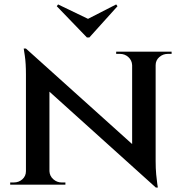

<svg xmlns="http://www.w3.org/2000/svg" viewBox="-20 -833 819 866"><path d="M97 -614 673 -96 683 13 107 -506ZM100 -61V0H26V-10Q26 -10 34 -10Q42 -10 42 -10Q65 -10 81 -24.5Q97 -39 97 -61ZM203 -61Q204 -39 220.5 -24.5Q237 -10 258 -10Q258 -10 266.5 -10Q275 -10 275 -10V0H201V-61ZM97 -614 203 -495V0H97V-497Q97 -548 92 -581Q87 -614 87 -614ZM682 -600V-107Q682 -73 684.5 -46Q687 -19 689.5 -3Q692 13 692 13H683L576 -111V-600ZM679 -539V-600H754V-590Q754 -590 745.5 -590Q737 -590 737 -590Q715 -590 698.5 -575.5Q682 -561 682 -539ZM576 -539Q575 -561 559 -575.5Q543 -590 521 -590Q521 -590 512.5 -590Q504 -590 504 -590V-600H578V-539ZM510 -805 504 -813 377 -748 242 -813 236 -805 372 -664H383Z"/></svg>

Font: Cinzel SemiBold
Style: Regular
Weight: 600
Designer: Natanael Gama
Version: Version 2.000